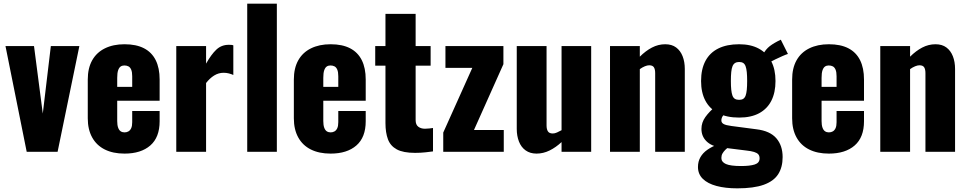

<svg xmlns="http://www.w3.org/2000/svg" viewBox="-20 -830 5290 1050"><path d="M126 0 10 -578H166L214 -209L258 -578H414L295 0Z M661 10Q598 10 553 -12.5Q508 -35 484 -78.5Q460 -122 460 -183V-395Q460 -457 484 -500Q508 -543 553.5 -565.5Q599 -588 661 -588Q725 -588 767.5 -566Q810 -544 831.5 -501Q853 -458 853 -395V-279H621V-168Q621 -146 626 -132Q631 -118 640 -112Q649 -106 661 -106Q673 -106 682.5 -111.5Q692 -117 697.5 -129Q703 -141 703 -162V-223H853V-167Q853 -79 802 -34.5Q751 10 661 10ZM621 -355H703V-413Q703 -436 697.5 -449Q692 -462 682.5 -467Q673 -472 660 -472Q648 -472 639.5 -466Q631 -460 626 -445.5Q621 -431 621 -404Z M944 0V-578H1107V-482Q1135 -532 1163 -558.5Q1191 -585 1231 -585Q1239 -585 1245 -584.5Q1251 -584 1256 -582V-420Q1245 -425 1231.5 -428.5Q1218 -432 1203 -432Q1175 -432 1151 -417Q1127 -402 1107 -376V0Z M1332 0V-810H1494V0Z M1788 10Q1725 10 1680 -12.5Q1635 -35 1611 -78.5Q1587 -122 1587 -183V-395Q1587 -457 1611 -500Q1635 -543 1680.5 -565.5Q1726 -588 1788 -588Q1852 -588 1894.5 -566Q1937 -544 1958.5 -501Q1980 -458 1980 -395V-279H1748V-168Q1748 -146 1753 -132Q1758 -118 1767 -112Q1776 -106 1788 -106Q1800 -106 1809.5 -111.5Q1819 -117 1824.5 -129Q1830 -141 1830 -162V-223H1980V-167Q1980 -79 1929 -34.5Q1878 10 1788 10ZM1748 -355H1830V-413Q1830 -436 1824.5 -449Q1819 -462 1809.5 -467Q1800 -472 1787 -472Q1775 -472 1766.5 -466Q1758 -460 1753 -445.5Q1748 -431 1748 -404Z M2250 6Q2185 6 2150 -13Q2115 -32 2101.5 -68.5Q2088 -105 2088 -157V-471H2032V-578H2088V-754H2253V-578H2335V-471H2253V-173Q2253 -148 2267.5 -137Q2282 -126 2304 -126Q2317 -126 2328 -127.5Q2339 -129 2348 -130V-2Q2335 0 2307 3Q2279 6 2250 6Z M2404 0V-105L2563 -459H2416V-578H2733V-479L2572 -119H2735V0Z M2914 10Q2879 10 2854.5 -7.5Q2830 -25 2818 -56Q2806 -87 2806 -125V-578H2969V-144Q2969 -123 2976.5 -111.5Q2984 -100 3003 -100Q3014 -100 3026 -105.5Q3038 -111 3051 -118V-578H3213V0H3051V-53Q3020 -24 2985.5 -7Q2951 10 2914 10Z M3316 0V-578H3479V-520Q3511 -552 3545.5 -570Q3580 -588 3618 -588Q3654 -588 3677.5 -570.5Q3701 -553 3713 -522.5Q3725 -492 3725 -453V0H3563V-430Q3563 -451 3556 -462Q3549 -473 3530 -473Q3520 -473 3506.5 -467.5Q3493 -462 3479 -452V0Z M4012 200Q3947 200 3898.5 187Q3850 174 3823.5 148Q3797 122 3797 83Q3797 53 3810.5 29.5Q3824 6 3848.5 -11Q3873 -28 3904 -40L3967 -29Q3956 -20 3946.5 -10.5Q3937 -1 3931 9.5Q3925 20 3925 34Q3925 56 3950 67Q3975 78 4033 78Q4081 78 4107.5 69.5Q4134 61 4134 36Q4134 22 4127 14Q4120 6 4104 1Q4088 -4 4060 -7L3916 -25Q3870 -31 3843 -58Q3816 -85 3816 -125Q3816 -160 3837.5 -190Q3859 -220 3894 -249L3951 -217Q3939 -205 3932 -194.5Q3925 -184 3925 -171Q3925 -159 3937 -152Q3949 -145 3980 -141L4117 -123Q4191 -114 4225.5 -74Q4260 -34 4260 29Q4260 85 4235.5 123Q4211 161 4156.5 180.5Q4102 200 4012 200ZM4022 -187Q3954 -187 3907.5 -211Q3861 -235 3837.5 -279.5Q3814 -324 3814 -387Q3814 -452 3838 -497Q3862 -542 3908.5 -565Q3955 -588 4022 -588Q4086 -588 4130 -564Q4174 -540 4197.5 -495.5Q4221 -451 4221 -387Q4221 -324 4198.5 -279.5Q4176 -235 4132 -211Q4088 -187 4022 -187ZM4022 -284Q4036 -284 4044.5 -289.5Q4053 -295 4057.5 -307Q4062 -319 4064 -339Q4066 -359 4066 -387Q4066 -416 4064 -435.5Q4062 -455 4057.5 -467.5Q4053 -480 4044.5 -485.5Q4036 -491 4022 -491Q4009 -491 4000 -485.5Q3991 -480 3986 -468Q3981 -456 3979 -436Q3977 -416 3977 -387Q3977 -359 3979 -339.5Q3981 -320 3985.5 -307.5Q3990 -295 3999 -289.5Q4008 -284 4022 -284ZM4186 -487 4152 -531Q4167 -560 4189.5 -577.5Q4212 -595 4250 -613L4289 -535Q4279 -532 4259.5 -523.5Q4240 -515 4219.5 -505Q4199 -495 4186 -487Z M4513 10Q4450 10 4405 -12.5Q4360 -35 4336 -78.5Q4312 -122 4312 -183V-395Q4312 -457 4336 -500Q4360 -543 4405.5 -565.5Q4451 -588 4513 -588Q4577 -588 4619.5 -566Q4662 -544 4683.5 -501Q4705 -458 4705 -395V-279H4473V-168Q4473 -146 4478 -132Q4483 -118 4492 -112Q4501 -106 4513 -106Q4525 -106 4534.5 -111.5Q4544 -117 4549.5 -129Q4555 -141 4555 -162V-223H4705V-167Q4705 -79 4654 -34.5Q4603 10 4513 10ZM4473 -355H4555V-413Q4555 -436 4549.5 -449Q4544 -462 4534.5 -467Q4525 -472 4512 -472Q4500 -472 4491.5 -466Q4483 -460 4478 -445.5Q4473 -431 4473 -404Z M4794 0V-578H4957V-520Q4989 -552 5023.5 -570Q5058 -588 5096 -588Q5132 -588 5155.5 -570.5Q5179 -553 5191 -522.5Q5203 -492 5203 -453V0H5041V-430Q5041 -451 5034 -462Q5027 -473 5008 -473Q4998 -473 4984.5 -467.5Q4971 -462 4957 -452V0Z"/></svg>

Font: Oswald
Style: Bold
Weight: 700
Designer: Vernon Adams
Foundry: Vernon Adams
Version: Version 4.103;gftools[0.9.33.dev8+g029e19f]